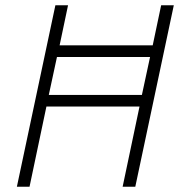

<svg xmlns="http://www.w3.org/2000/svg" viewBox="-20 -708 680 728"><path d="M44 0 190 -688H238L206 -536H559L591 -688H639L493 0H445L509 -304H156L92 0ZM165 -348H518L549 -492H196Z"/></svg>

Font: Saira Semi Condensed ExtraLight
Style: Italic
Weight: 200
Width: 4
Italic angle: -12°
Designer: Hector Gatti with collaboration of the Omnibus-Type team
Foundry: Omnibus-Type
Version: Version 1.001; ttfautohint (v1.8)